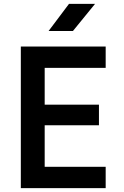

<svg xmlns="http://www.w3.org/2000/svg" viewBox="-20 -970 639 990"><path d="M230.5 -810.1 335.9 -950.2H470.2L356 -810.1ZM87.4 0V-730H524.9V-620.1H210.4V-430.2H490.2V-324.2H210.4V-109.9H524.9V0Z"/></svg>

Font: UDEV Gothic 35
Style: Bold
Weight: 700
Version: v2.1.0; ttfautohint (v1.8.4.7-5d5b-dirty) -l 6 -r 45 -G 200 